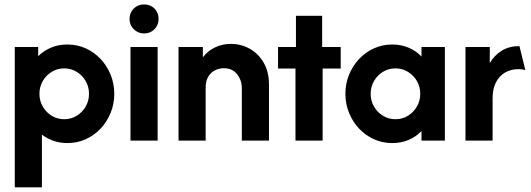

<svg xmlns="http://www.w3.org/2000/svg" viewBox="-20 -626 2366 855"><path d="M45.8 208.3V-416.7H150V-375.7Q174.3 -400 207.3 -413.9Q240.3 -427.8 279.9 -427.8Q323.6 -427.8 361.5 -410.8Q399.3 -393.8 427.8 -363.5Q456.2 -333.3 472.6 -293.4Q488.9 -253.5 488.9 -208.3Q488.9 -163.2 472.6 -123.3Q456.2 -83.3 427.8 -53.1Q399.3 -22.9 361.5 -5.9Q323.6 11.1 279.9 11.1Q246.5 11.1 218.1 1Q189.6 -9 166.7 -26.4V208.3ZM266 -95.1Q296.5 -95.1 321.5 -110.4Q346.5 -125.7 361.5 -151.4Q376.4 -177.1 376.4 -208.3Q376.4 -239.6 361.5 -265.3Q346.5 -291 321.5 -306.2Q296.5 -321.5 266 -321.5Q235.4 -321.5 210.4 -306.2Q185.4 -291 170.5 -265.3Q155.6 -239.6 155.6 -208.3Q155.6 -177.1 170.5 -151.4Q185.4 -125.7 210.4 -110.4Q235.4 -95.1 266 -95.1Z M561.1 0V-416.7H681.9V0ZM621.5 -477.1Q603.5 -477.1 588.9 -485.8Q574.3 -494.4 565.6 -509Q556.9 -523.6 556.9 -541.7Q556.9 -560.4 565.6 -575Q574.3 -589.6 588.9 -597.9Q603.5 -606.2 621.5 -606.2Q640.3 -606.2 654.9 -597.9Q669.4 -589.6 677.8 -575Q686.1 -560.4 686.1 -541.7Q686.1 -523.6 677.8 -509Q669.4 -494.4 654.9 -485.8Q640.3 -477.1 621.5 -477.1Z M775 0V-416.7H883.3V-370.8Q905.6 -400 938.2 -415.3Q970.8 -430.6 1008.3 -430.6Q1052.8 -430.6 1091.3 -409.4Q1129.9 -388.2 1153.8 -347.6Q1177.8 -306.9 1177.8 -249.3V0H1056.9V-233.3Q1056.9 -268.1 1036.1 -295.1Q1015.3 -322.2 976.4 -322.2Q955.6 -322.2 937.2 -312.8Q918.8 -303.5 907.3 -284.4Q895.8 -265.3 895.8 -234.7V0Z M1295.8 0V-320.8H1218.1V-416.7H1297.9V-555.6H1414.6V-416.7H1497.2V-320.8H1416.7V0Z M1726.4 11.1Q1683.3 11.1 1645.5 -5.9Q1607.6 -22.9 1579.2 -53.1Q1550.7 -83.3 1534.4 -123.3Q1518.1 -163.2 1518.1 -208.3Q1518.1 -253.5 1534.4 -293.4Q1550.7 -333.3 1579.2 -363.5Q1607.6 -393.8 1645.5 -410.8Q1683.3 -427.8 1726.4 -427.8Q1766.7 -427.8 1800 -413.5Q1833.3 -399.3 1856.9 -374.3V-416.7H1961.1V0H1856.9V-42.4Q1833.3 -17.4 1800 -3.1Q1766.7 11.1 1726.4 11.1ZM1741 -95.1Q1771.5 -95.1 1796.5 -110.4Q1821.5 -125.7 1836.5 -151.4Q1851.4 -177.1 1851.4 -208.3Q1851.4 -239.6 1836.5 -265.3Q1821.5 -291 1796.5 -306.2Q1771.5 -321.5 1741 -321.5Q1710.4 -321.5 1685.4 -306.2Q1660.4 -291 1645.5 -265.3Q1630.6 -239.6 1630.6 -208.3Q1630.6 -177.1 1645.5 -151.4Q1660.4 -125.7 1685.4 -110.4Q1710.4 -95.1 1741 -95.1Z M2052.8 0V-416.7H2161.1V-345.1Q2182.6 -381.2 2215.6 -401Q2248.6 -420.8 2293.1 -420.8L2319.4 -313.9Q2312.5 -316 2304.9 -317Q2297.2 -318.1 2289.6 -318.1Q2254.9 -318.1 2228.8 -302.8Q2202.8 -287.5 2188.2 -258.7Q2173.6 -229.9 2173.6 -188.2V0Z"/></svg>

Font: Afacad Flux
Style: Bold
Weight: 700
Designer: Kristian Moeller
Foundry: Dicotype
Version: Version 1.100